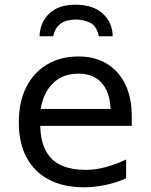

<svg xmlns="http://www.w3.org/2000/svg" viewBox="-20 -786 640 816"><path d="M337 10Q251 10 189 -22Q127 -54 93.5 -115.5Q60 -177 60 -266Q60 -354 92 -416.5Q124 -479 181 -512.5Q238 -546 314 -546Q384 -546 434.5 -515Q485 -484 512.5 -427.5Q540 -371 540 -292V-251H151Q153 -181 177.5 -140Q202 -99 244.5 -81.5Q287 -64 343 -64Q387 -64 430 -76Q473 -88 516 -108V-28Q470 -8 424 1Q378 10 337 10ZM450 -323Q448 -370 432 -403.5Q416 -437 386.5 -455Q357 -473 314 -473Q247 -473 205.5 -432.5Q164 -392 153 -323ZM300 -766Q375 -766 416.5 -728.5Q458 -691 459 -632H400Q391 -676 362.5 -689.5Q334 -703 303 -703Q284 -703 264 -698Q244 -693 228.5 -677.5Q213 -662 206 -632H148Q150 -691 189.5 -728.5Q229 -766 300 -766Z"/></svg>

Font: Noto Sans Mono
Style: Regular
Weight: 400
Designer: Monotype Design Team
Foundry: Monotype Imaging Inc.
Version: Version 2.014